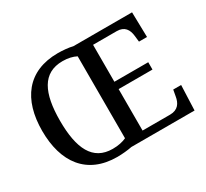

<svg xmlns="http://www.w3.org/2000/svg" viewBox="-146 -947 1267 1179"><g transform="rotate(-30 488.0 -357.5)"><path d="M377 10C409 10 453 6 481 0H929L936 -177H880L872 -133C865 -89 843 -53 786 -53H591V-347H831V-399H591V-661H759C814 -661 835 -626 840 -581L845 -537H902L898 -714H482C455 -721 411 -725 378 -725C161 -725 56 -580 56 -359C56 -137 161 10 377 10ZM377 -47C236 -47 182 -162 182 -358C182 -554 236 -668 378 -668C417 -668 449 -660 474 -647V-66C448 -54 416 -47 377 -47Z"/></g></svg>

Font: Noto Serif Tamil Medium
Style: Italic
Weight: 500
Italic angle: -12°
Designer: Indian Type Foundry, Tom Grace, and the Monotype Design Team
Foundry: Monotype Imaging Inc.
Version: Version 2.003